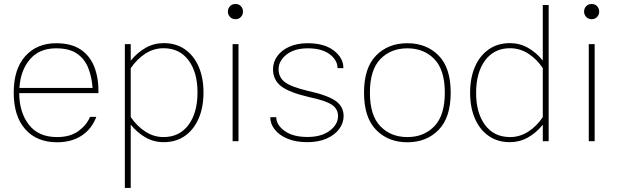

<svg xmlns="http://www.w3.org/2000/svg" viewBox="-20 -703 3079 956"><path d="M75.7 -239.3Q76.2 -143.6 123.8 -82Q171.4 -20.5 264.2 -20.5Q330.1 -20.5 371.1 -50.8Q412.1 -81.1 428.2 -121.1H459.5Q437 -61 386.7 -27.8Q336.4 5.4 264.2 5.4Q163.1 5.4 105.7 -59.6Q48.3 -124.5 48.3 -241.7Q48.3 -359.9 106.2 -423.8Q164.1 -487.8 259.3 -487.8Q335.9 -487.8 382.8 -455.6Q429.7 -423.3 450.7 -367.2Q471.7 -311 470.2 -239.3ZM76.7 -265.1H440.9Q437 -320.3 419.2 -365Q401.4 -409.7 363.3 -436Q325.2 -462.4 259.3 -462.4Q175.3 -462.4 128.7 -407.2Q82 -352.1 76.7 -265.1Z M601.6 -483.4H630.9V-400.9Q663.6 -441.4 705.1 -464.8Q746.6 -488.3 795.4 -488.3Q856.4 -488.3 900.6 -457.5Q944.8 -426.8 969 -371.6Q993.2 -316.4 993.2 -242.2Q993.2 -168.5 969 -112.8Q944.8 -57.1 900.4 -26.1Q856 4.9 794.9 4.9Q746.1 4.9 704.8 -18.6Q663.6 -42 630.9 -82.5V232.9H601.6ZM631.3 -119.6Q661.6 -75.2 703.6 -47.9Q745.6 -20.5 794.4 -20.5Q873.5 -20.5 918.5 -81.1Q963.4 -141.6 963.4 -242.7Q963.4 -343.3 918.5 -403.1Q873.5 -462.9 794.4 -462.9Q745.6 -462.9 703.6 -435.8Q661.6 -408.7 631.3 -363.8L630.9 -364.3V-119.1Z M1114.7 -645.5Q1114.7 -661.1 1125.2 -672.1Q1135.7 -683.1 1152.3 -683.1Q1169.4 -683.1 1179.7 -672.1Q1189.9 -661.1 1189.9 -645.5Q1189.9 -629.9 1179.7 -618.7Q1169.4 -607.4 1152.3 -607.4Q1135.7 -607.4 1125.2 -618.7Q1114.7 -629.9 1114.7 -645.5ZM1138.2 -483.4H1167.5V0H1138.2Z M1512.2 -487.8Q1594.7 -487.8 1642.3 -451.2Q1689.9 -414.6 1689.9 -363.8H1660.6Q1660.6 -403.3 1621.6 -432.9Q1582.5 -462.4 1512.7 -462.4Q1445.8 -462.4 1406.5 -431.2Q1367.2 -399.9 1367.2 -358.4Q1367.2 -317.4 1398.9 -293.7Q1430.7 -270 1513.2 -250.5Q1610.8 -229 1650.9 -200.7Q1690.9 -172.4 1690.9 -125Q1690.9 -90.3 1668.7 -60.5Q1646.5 -30.8 1606 -12.9Q1565.4 4.9 1510.3 4.9Q1453.6 4.9 1412.1 -12.2Q1370.6 -29.3 1348.1 -57.9Q1325.7 -86.4 1325.7 -119.6H1355.5Q1355.5 -81.1 1397.2 -51Q1439 -21 1510.7 -21Q1580.6 -21 1621.8 -52.2Q1663.1 -83.5 1663.1 -125Q1663.1 -161.1 1631.6 -181.9Q1600.1 -202.6 1518.6 -219.7Q1419.9 -242.7 1379.6 -273.9Q1339.4 -305.2 1339.4 -358.4Q1339.4 -393.6 1360.4 -423.1Q1381.3 -452.6 1420.2 -470.2Q1459 -487.8 1512.2 -487.8Z M2008.3 -487.8Q2103.5 -487.8 2163.8 -426.8Q2224.1 -365.7 2224.1 -241.7Q2224.1 -117.7 2163.8 -56.2Q2103.5 5.4 2008.3 5.4Q1913.1 5.4 1852.8 -56.2Q1792.5 -117.7 1792.5 -241.7Q1792.5 -365.7 1852.8 -426.8Q1913.1 -487.8 2008.3 -487.8ZM2008.3 -462.4Q1925.8 -462.4 1873.8 -408.7Q1821.8 -355 1821.8 -241.7Q1821.8 -128.4 1873.8 -74.5Q1925.8 -20.5 2008.3 -20.5Q2090.8 -20.5 2142.8 -74.5Q2194.8 -128.4 2194.8 -241.7Q2194.8 -355 2142.8 -408.7Q2090.8 -462.4 2008.3 -462.4Z M2320.8 -241.2Q2320.8 -315.4 2345 -370.8Q2369.1 -426.3 2413.8 -457.3Q2458.5 -488.3 2519 -488.3Q2567.4 -488.3 2608.6 -465.1Q2649.9 -441.9 2682.6 -401.4V-678.2H2711.9V0H2682.6V-82Q2649.9 -41.5 2608.4 -18.3Q2566.9 4.9 2518.6 4.9Q2458 4.9 2413.6 -25.9Q2369.1 -56.6 2345 -112.1Q2320.8 -167.5 2320.8 -241.2ZM2350.6 -240.7Q2350.6 -140.1 2395.5 -80.3Q2440.4 -20.5 2519.5 -20.5Q2568.8 -20.5 2610.8 -47.9Q2652.8 -75.2 2682.6 -119.6V-363.8Q2652.8 -408.7 2610.8 -435.8Q2568.8 -462.9 2519.5 -462.9Q2440.4 -462.9 2395.5 -402.3Q2350.6 -341.8 2350.6 -240.7Z M2888.2 -645.5Q2888.2 -661.1 2898.7 -672.1Q2909.2 -683.1 2925.8 -683.1Q2942.9 -683.1 2953.1 -672.1Q2963.4 -661.1 2963.4 -645.5Q2963.4 -629.9 2953.1 -618.7Q2942.9 -607.4 2925.8 -607.4Q2909.2 -607.4 2898.7 -618.7Q2888.2 -629.9 2888.2 -645.5ZM2911.6 -483.4H2940.9V0H2911.6Z"/></svg>

Font: Estedad-FD Thin
Style: Regular
Weight: 100
Designer: Amin Abedi
Version: Version 7.3